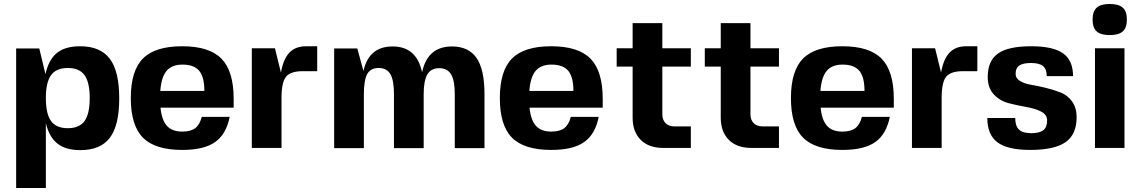

<svg xmlns="http://www.w3.org/2000/svg" viewBox="-20 -742 5722 963"><path d="M382 -510Q483 -510 530.5 -447.5Q578 -385 578 -249Q578 -113 531 -51Q484 11 383 11Q310 11 268.5 -21.5Q227 -54 210 -124V201H61V-499H177L208 -370Q224 -443 265.5 -476.5Q307 -510 382 -510ZM404 -365Q378 -401 320 -401Q262 -401 236 -365Q210 -329 210 -250Q210 -171 236 -135Q262 -99 320 -99Q378 -99 404 -135Q430 -171 430 -250Q430 -329 404 -365Z M785 -202Q791 -140 817 -111Q843 -82 894 -82Q937 -82 959.5 -99.5Q982 -117 992 -156H1132Q1115 -69 1059 -29.5Q1003 10 894 10Q758 10 697 -51.5Q636 -113 636 -250Q636 -387 697 -448.5Q758 -510 894 -510Q1030 -510 1091 -447.5Q1152 -385 1152 -246V-202ZM895 -418Q842 -418 815.5 -386.5Q789 -355 784 -286H1005Q1005 -356 979 -387Q953 -418 895 -418Z M1499 -385Q1437 -385 1414.5 -357Q1392 -329 1392 -250V0H1243V-500H1359L1389 -378Q1401 -446 1431.5 -478Q1462 -510 1515 -510H1571V-385Z M1805 -269V1H1656V-499H1772L1803 -386Q1830 -509 1949 -509Q2070 -509 2097 -379Q2124 -509 2247 -509Q2330 -509 2370 -451.5Q2410 -394 2410 -269V1H2261V-269Q2261 -338 2242.5 -369Q2224 -400 2183 -400Q2142 -400 2123.5 -369Q2105 -338 2105 -269V1H1956V-269Q1956 -339 1938 -370Q1920 -401 1879 -401Q1838 -401 1821.5 -370Q1805 -339 1805 -269Z M2636 -202Q2642 -140 2668 -111Q2694 -82 2745 -82Q2788 -82 2810.5 -99.5Q2833 -117 2843 -156H2983Q2966 -69 2910 -29.5Q2854 10 2745 10Q2609 10 2548 -51.5Q2487 -113 2487 -250Q2487 -387 2548 -448.5Q2609 -510 2745 -510Q2881 -510 2942 -447.5Q3003 -385 3003 -246V-202ZM2746 -418Q2693 -418 2666.5 -386.5Q2640 -355 2635 -286H2856Q2856 -356 2830 -387Q2804 -418 2746 -418Z M3302 -168Q3302 -141 3318 -124.5Q3334 -108 3363 -108H3445V0H3307Q3234 0 3193.5 -40.5Q3153 -81 3153 -152V-408H3073V-500H3153V-626H3302V-500H3445V-408H3302Z M3744 -168Q3744 -141 3760 -124.5Q3776 -108 3805 -108H3887V0H3749Q3676 0 3635.5 -40.5Q3595 -81 3595 -152V-408H3515V-500H3595V-626H3744V-500H3887V-408H3744Z M4096 -202Q4102 -140 4128 -111Q4154 -82 4205 -82Q4248 -82 4270.5 -99.5Q4293 -117 4303 -156H4443Q4426 -69 4370 -29.5Q4314 10 4205 10Q4069 10 4008 -51.5Q3947 -113 3947 -250Q3947 -387 4008 -448.5Q4069 -510 4205 -510Q4341 -510 4402 -447.5Q4463 -385 4463 -246V-202ZM4206 -418Q4153 -418 4126.5 -386.5Q4100 -355 4095 -286H4316Q4316 -356 4290 -387Q4264 -418 4206 -418Z M4810 -385Q4748 -385 4725.5 -357Q4703 -329 4703 -250V0H4554V-500H4670L4700 -378Q4712 -446 4742.5 -478Q4773 -510 4826 -510H4882V-385Z M5074 -372Q5074 -349 5096.5 -335.5Q5119 -322 5153 -316.5Q5187 -311 5227 -301Q5267 -291 5301 -277.5Q5335 -264 5357.5 -232.5Q5380 -201 5380 -154Q5380 -68 5324.5 -29Q5269 10 5147 10Q5034 10 4983 -28Q4932 -66 4932 -150H5072Q5072 -110 5091 -92Q5110 -74 5152 -74Q5194 -74 5213 -89Q5232 -104 5232 -138Q5232 -167 5201.5 -182.5Q5171 -198 5127 -205.5Q5083 -213 5039 -224.5Q4995 -236 4964.5 -268.5Q4934 -301 4934 -356Q4934 -437 4985.5 -473.5Q5037 -510 5152 -510Q5262 -510 5312 -474.5Q5362 -439 5362 -360H5230Q5230 -395 5211.5 -410.5Q5193 -426 5152 -426Q5111 -426 5092.5 -413.5Q5074 -401 5074 -372Z M5620 0H5472V-500H5620ZM5480.5 -703.5Q5501 -722 5546 -722Q5591 -722 5611.5 -703.5Q5632 -685 5632 -644Q5632 -603 5611.5 -584.5Q5591 -566 5546 -566Q5501 -566 5480.5 -584.5Q5460 -603 5460 -644Q5460 -685 5480.5 -703.5Z"/></svg>

Font: Fivo Sans Modern
Style: Regular
Weight: 700
Designer: Alexander Slobzheninov
Foundry: Alexander Slobzheninov
Version: 1.0